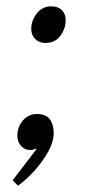

<svg xmlns="http://www.w3.org/2000/svg" viewBox="-20 -463 277 608"><path d="M37 125 20 108 95 10 94 7Q90 10 85 11Q80 12 75 12Q59 12 47 -0.5Q35 -13 35 -34Q35 -51 42.5 -66.5Q50 -82 64 -92Q78 -102 96 -102Q125 -102 137.5 -85.5Q150 -69 150 -41Q150 -15 133.5 15.5Q117 46 91.5 75Q66 104 37 125ZM123 -327Q104 -327 91.5 -339.5Q79 -352 79 -371Q79 -399 97 -421Q115 -443 142 -443Q164 -443 176 -431Q188 -419 188 -399Q188 -373 171.5 -350Q155 -327 123 -327Z"/></svg>

Font: Faustina Light
Style: Italic
Weight: 300
Italic angle: -8°
Designer: Alfonso Garcia
Foundry: http://www.omnibus-type.com
Version: Version 1.200